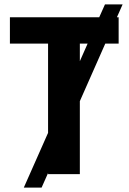

<svg xmlns="http://www.w3.org/2000/svg" viewBox="-20 -789 583 870"><path d="M455.6 -769H535.6L509.8 -710.9H517.6V-591.3H457L341.8 -330.6V0H197.8V-4.9L168.5 61H87.9L197.8 -187V-591.3H24.9V-710.9H429.7ZM341.8 -591.3V-511.7L377 -591.3Z"/></svg>

Font: Roboto Condensed
Style: Bold
Weight: 700
Designer: Google
Version: Version 2.134; 2016